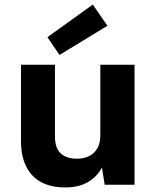

<svg xmlns="http://www.w3.org/2000/svg" viewBox="-20 -810 679 842"><path d="M266 12Q204 12 161 -11Q118 -34 95 -79.5Q72 -125 72 -192V-526H221V-212Q221 -160 246.5 -137Q272 -114 318 -114Q347 -114 370 -125Q393 -136 406.5 -159Q420 -182 420 -217V-526H570V0H439L427 -76Q407 -36 366.5 -12Q326 12 266 12ZM241 -569 188 -647 387 -790 451 -697Z"/></svg>

Font: DM Sans 9pt Black
Style: Regular
Weight: 900
Version: Version 4.004;gftools[0.9.30]